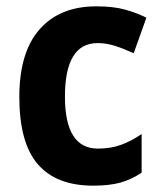

<svg xmlns="http://www.w3.org/2000/svg" viewBox="-20 -576 511 606"><path d="M274 10Q158 10 99.5 -57.5Q41 -125 41 -270Q41 -411 105 -483.5Q169 -556 284 -556Q338 -556 375.5 -545.5Q413 -535 442 -520L402 -408Q369 -423 342 -431.5Q315 -440 288 -440Q185 -440 185 -271Q185 -107 289 -107Q330 -107 362.5 -119Q395 -131 427 -153V-31Q394 -9 359.5 0.5Q325 10 274 10Z"/></svg>

Font: Noto Sans Sinhala SemiCondensed
Style: Bold
Weight: 700
Width: 4
Designer: Jelle Bosma - Monotype Design Team
Foundry: Monotype Imaging Inc.
Version: Version 2.006; ttfautohint (v1.8.4.7-5d5b)